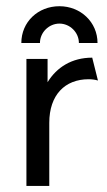

<svg xmlns="http://www.w3.org/2000/svg" viewBox="-20 -610 352 630"><path d="M50 -468.8H111.1C111.1 -504.2 141 -532.6 175 -532.6C209 -532.6 238.9 -504.2 238.9 -468.8H300C300 -537.5 244.4 -589.6 175 -589.6C104.9 -589.6 50 -538.2 50 -468.8ZM66.7 0H141.7V-206.9C141.7 -298.6 193.1 -350 270.8 -350C280.6 -350 292.4 -348.6 301.4 -345.8L282.6 -420.8C215.3 -420.8 166 -388.9 136.1 -340.3V-416.7H66.7Z"/></svg>

Font: Afacad
Style: Regular
Weight: 400
Designer: Kristian Moeller
Foundry: Dicotype
Version: Version 1.000